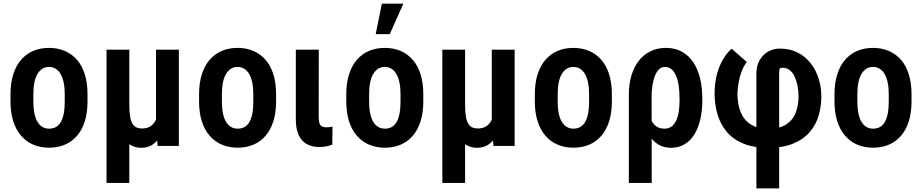

<svg xmlns="http://www.w3.org/2000/svg" viewBox="-20 -801 5062 1054"><path d="M37.6 -244.6V-283.2Q37.6 -345.2 52.7 -392.8Q67.9 -440.4 95.7 -472.7Q123.5 -504.9 162.4 -521.5Q201.2 -538.1 248.5 -538.1Q296.9 -538.1 335.7 -521.5Q374.5 -504.9 402.6 -472.7Q430.7 -440.4 445.6 -392.8Q460.4 -345.2 460.4 -283.2V-244.6Q460.4 -182.6 445.6 -135.3Q430.7 -87.9 402.6 -55.4Q374.5 -22.9 335.7 -6.6Q296.9 9.8 249.5 9.8Q202.1 9.8 163.3 -6.6Q124.5 -22.9 96.2 -55.4Q67.9 -87.9 52.7 -135.3Q37.6 -182.6 37.6 -244.6ZM163.1 -283.2V-244.6Q163.1 -206.1 168.9 -178Q174.8 -149.9 186.3 -131.3Q197.8 -112.8 213.6 -103.8Q229.5 -94.7 249.5 -94.7Q271 -94.7 287.1 -103.8Q303.2 -112.8 314 -131.3Q324.7 -149.9 330.1 -178Q335.4 -206.1 335.4 -244.6V-283.2Q335.4 -320.8 329.3 -349.1Q323.2 -377.4 312 -396Q300.8 -414.6 284.7 -424.1Q268.6 -433.6 248.5 -433.6Q229 -433.6 213.4 -424.1Q197.8 -414.6 186.3 -396Q174.8 -377.4 168.9 -349.1Q163.1 -320.8 163.1 -283.2Z M836.4 -528.3H961.9V0H845.2L836.4 -122.1ZM853.5 -245.6 900.9 -246.6Q900.9 -190.9 891.8 -144Q882.8 -97.2 865 -62.5Q847.2 -27.8 820.1 -8.8Q793 10.3 756.8 10.3Q727.5 10.3 705.1 -0.5Q682.6 -11.2 666 -34.4Q649.4 -57.6 637.2 -94.7L621.6 -225.6H689.9Q689.9 -185.1 694.6 -159.4Q699.2 -133.8 708.5 -119.9Q717.8 -106 730.5 -100.8Q743.2 -95.7 759.3 -95.7Q786.1 -95.7 804.2 -106.7Q822.3 -117.7 833 -137.9Q843.8 -158.2 848.6 -185.8Q853.5 -213.4 853.5 -245.6ZM564.9 -528.3H689.9V203.1H564.9Z M1072.8 -244.6V-283.2Q1072.8 -345.2 1087.9 -392.8Q1103 -440.4 1130.9 -472.7Q1158.7 -504.9 1197.5 -521.5Q1236.3 -538.1 1283.7 -538.1Q1332 -538.1 1370.8 -521.5Q1409.7 -504.9 1437.7 -472.7Q1465.8 -440.4 1480.7 -392.8Q1495.6 -345.2 1495.6 -283.2V-244.6Q1495.6 -182.6 1480.7 -135.3Q1465.8 -87.9 1437.7 -55.4Q1409.7 -22.9 1370.8 -6.6Q1332 9.8 1284.7 9.8Q1237.3 9.8 1198.5 -6.6Q1159.7 -22.9 1131.3 -55.4Q1103 -87.9 1087.9 -135.3Q1072.8 -182.6 1072.8 -244.6ZM1198.2 -283.2V-244.6Q1198.2 -206.1 1204.1 -178Q1210 -149.9 1221.4 -131.3Q1232.9 -112.8 1248.8 -103.8Q1264.6 -94.7 1284.7 -94.7Q1306.2 -94.7 1322.3 -103.8Q1338.4 -112.8 1349.1 -131.3Q1359.9 -149.9 1365.2 -178Q1370.6 -206.1 1370.6 -244.6V-283.2Q1370.6 -320.8 1364.5 -349.1Q1358.4 -377.4 1347.2 -396Q1335.9 -414.6 1319.8 -424.1Q1303.7 -433.6 1283.7 -433.6Q1264.2 -433.6 1248.5 -424.1Q1232.9 -414.6 1221.4 -396Q1210 -377.4 1204.1 -349.1Q1198.2 -320.8 1198.2 -283.2Z M1604 -528.3H1730L1729.5 -158.7Q1729.5 -135.3 1734.4 -123Q1739.3 -110.8 1748.5 -106.4Q1757.8 -102.1 1772 -102.1Q1781.7 -102.1 1790.8 -103.3Q1799.8 -104.5 1805.2 -106L1804.2 -6.8Q1790.5 -1.5 1772.9 2.2Q1755.4 5.9 1731.4 5.9Q1693.8 5.9 1665 -9.5Q1636.2 -24.9 1620.1 -58.3Q1604 -91.8 1604 -147Z M1880.9 -244.6V-283.2Q1880.9 -345.2 1896 -392.8Q1911.1 -440.4 1939 -472.7Q1966.8 -504.9 2005.6 -521.5Q2044.4 -538.1 2091.8 -538.1Q2140.1 -538.1 2179 -521.5Q2217.8 -504.9 2245.8 -472.7Q2273.9 -440.4 2288.8 -392.8Q2303.7 -345.2 2303.7 -283.2V-244.6Q2303.7 -182.6 2288.8 -135.3Q2273.9 -87.9 2245.8 -55.4Q2217.8 -22.9 2179 -6.6Q2140.1 9.8 2092.8 9.8Q2045.4 9.8 2006.6 -6.6Q1967.8 -22.9 1939.5 -55.4Q1911.1 -87.9 1896 -135.3Q1880.9 -182.6 1880.9 -244.6ZM2006.3 -283.2V-244.6Q2006.3 -206.1 2012.2 -178Q2018.1 -149.9 2029.5 -131.3Q2041 -112.8 2056.9 -103.8Q2072.8 -94.7 2092.8 -94.7Q2114.3 -94.7 2130.4 -103.8Q2146.5 -112.8 2157.2 -131.3Q2168 -149.9 2173.3 -178Q2178.7 -206.1 2178.7 -244.6V-283.2Q2178.7 -320.8 2172.6 -349.1Q2166.5 -377.4 2155.3 -396Q2144 -414.6 2127.9 -424.1Q2111.8 -433.6 2091.8 -433.6Q2072.3 -433.6 2056.6 -424.1Q2041 -414.6 2029.5 -396Q2018.1 -377.4 2012.2 -349.1Q2006.3 -320.8 2006.3 -283.2ZM2042.5 -613.8 2076.2 -780.8H2194.3L2119.6 -613.8Z M2679.7 -528.3H2805.2V0H2688.5L2679.7 -122.1ZM2696.8 -245.6 2744.1 -246.6Q2744.1 -190.9 2735.1 -144Q2726.1 -97.2 2708.3 -62.5Q2690.4 -27.8 2663.3 -8.8Q2636.2 10.3 2600.1 10.3Q2570.8 10.3 2548.3 -0.5Q2525.9 -11.2 2509.3 -34.4Q2492.7 -57.6 2480.5 -94.7L2464.8 -225.6H2533.2Q2533.2 -185.1 2537.8 -159.4Q2542.5 -133.8 2551.8 -119.9Q2561 -106 2573.7 -100.8Q2586.4 -95.7 2602.5 -95.7Q2629.4 -95.7 2647.5 -106.7Q2665.5 -117.7 2676.3 -137.9Q2687 -158.2 2691.9 -185.8Q2696.8 -213.4 2696.8 -245.6ZM2408.2 -528.3H2533.2V203.1H2408.2Z M2916 -244.6V-283.2Q2916 -345.2 2931.2 -392.8Q2946.3 -440.4 2974.1 -472.7Q3002 -504.9 3040.8 -521.5Q3079.6 -538.1 3127 -538.1Q3175.3 -538.1 3214.1 -521.5Q3252.9 -504.9 3281 -472.7Q3309.1 -440.4 3324 -392.8Q3338.9 -345.2 3338.9 -283.2V-244.6Q3338.9 -182.6 3324 -135.3Q3309.1 -87.9 3281 -55.4Q3252.9 -22.9 3214.1 -6.6Q3175.3 9.8 3127.9 9.8Q3080.6 9.8 3041.7 -6.6Q3002.9 -22.9 2974.6 -55.4Q2946.3 -87.9 2931.2 -135.3Q2916 -182.6 2916 -244.6ZM3041.5 -283.2V-244.6Q3041.5 -206.1 3047.4 -178Q3053.2 -149.9 3064.7 -131.3Q3076.2 -112.8 3092 -103.8Q3107.9 -94.7 3127.9 -94.7Q3149.4 -94.7 3165.5 -103.8Q3181.6 -112.8 3192.4 -131.3Q3203.1 -149.9 3208.5 -178Q3213.9 -206.1 3213.9 -244.6V-283.2Q3213.9 -320.8 3207.8 -349.1Q3201.7 -377.4 3190.4 -396Q3179.2 -414.6 3163.1 -424.1Q3147 -433.6 3127 -433.6Q3107.4 -433.6 3091.8 -424.1Q3076.2 -414.6 3064.7 -396Q3053.2 -377.4 3047.4 -349.1Q3041.5 -320.8 3041.5 -283.2Z M3432.1 203.1V-282.2Q3432.1 -340.3 3446.5 -387.5Q3460.9 -434.6 3487.3 -468Q3513.7 -501.5 3551.3 -519.8Q3588.9 -538.1 3634.8 -538.1Q3684.6 -538.1 3722.2 -517.8Q3759.8 -497.6 3785.2 -460Q3810.5 -422.4 3823 -371.6Q3835.4 -320.8 3835.4 -259.3V-249Q3835.4 -192.4 3824.2 -145Q3813 -97.7 3791.5 -62.7Q3770 -27.8 3737.8 -8.8Q3705.6 10.3 3663.6 10.3Q3622.6 10.3 3592.5 -8.5Q3562.5 -27.3 3542.5 -61Q3522.5 -94.7 3510.3 -140.9Q3498 -187 3492.2 -242.2Q3494.1 -241.7 3504.9 -235.6Q3515.6 -229.5 3526.4 -223.6Q3537.1 -217.8 3537.6 -217.8Q3540.5 -182.6 3550 -154.5Q3559.6 -126.5 3578.6 -110.6Q3597.7 -94.7 3627.9 -94.7Q3650.9 -94.7 3666.5 -106.4Q3682.1 -118.2 3691.9 -139.2Q3701.7 -160.2 3706.1 -188.2Q3710.4 -216.3 3710.4 -249V-259.3Q3710.4 -295.4 3706.3 -326.7Q3702.1 -357.9 3692.6 -381.8Q3683.1 -405.8 3667.7 -419.7Q3652.3 -433.6 3629.4 -433.6Q3610.8 -433.6 3597.4 -420.2Q3584 -406.7 3575 -384Q3565.9 -361.3 3561.5 -332.3Q3557.1 -303.2 3557.1 -272.5L3557.6 203.1Z M4132.3 233.4V-398.4Q4132.3 -438.5 4149.2 -469Q4166 -499.5 4195.1 -516.8Q4224.1 -534.2 4261.2 -534.2Q4317.4 -534.2 4360.1 -512Q4402.8 -489.7 4431.4 -452.4Q4460 -415 4474.4 -367.9Q4488.8 -320.8 4488.8 -271.5Q4488.8 -217.3 4474.1 -167Q4459.5 -116.7 4425.5 -76.7Q4391.6 -36.6 4335.4 -13.2Q4279.3 10.3 4196.8 10.3Q4114.3 10.3 4057.9 -13.9Q4001.5 -38.1 3967.3 -80.1Q3933.1 -122.1 3918 -175.8Q3902.8 -229.5 3902.8 -287.6Q3902.8 -340.3 3914.1 -386.7Q3925.3 -433.1 3946.5 -470.7Q3967.8 -508.3 3996.1 -533.7L4079.6 -460.9Q4062 -437.5 4051 -408.4Q4040 -379.4 4034.7 -348.4Q4029.3 -317.4 4028.3 -287.6Q4028.3 -248 4036.9 -213.4Q4045.4 -178.7 4064.7 -151.9Q4084 -125 4116.5 -109.6Q4148.9 -94.2 4196.8 -94.2Q4261.7 -94.2 4298.1 -119.4Q4334.5 -144.5 4349.1 -185.1Q4363.8 -225.6 4363.8 -271.5Q4363.3 -305.2 4357.2 -333.7Q4351.1 -362.3 4340.3 -384Q4329.6 -405.8 4313 -417.5Q4296.4 -429.2 4274.4 -429.2Q4261.7 -429.2 4259.5 -420.4Q4257.3 -411.6 4257.3 -401.9V233.4Z M4561 -244.6V-283.2Q4561 -345.2 4576.2 -392.8Q4591.3 -440.4 4619.1 -472.7Q4647 -504.9 4685.8 -521.5Q4724.6 -538.1 4772 -538.1Q4820.3 -538.1 4859.1 -521.5Q4897.9 -504.9 4926 -472.7Q4954.1 -440.4 4969 -392.8Q4983.9 -345.2 4983.9 -283.2V-244.6Q4983.9 -182.6 4969 -135.3Q4954.1 -87.9 4926 -55.4Q4897.9 -22.9 4859.1 -6.6Q4820.3 9.8 4772.9 9.8Q4725.6 9.8 4686.8 -6.6Q4647.9 -22.9 4619.6 -55.4Q4591.3 -87.9 4576.2 -135.3Q4561 -182.6 4561 -244.6ZM4686.5 -283.2V-244.6Q4686.5 -206.1 4692.4 -178Q4698.2 -149.9 4709.7 -131.3Q4721.2 -112.8 4737.1 -103.8Q4752.9 -94.7 4772.9 -94.7Q4794.4 -94.7 4810.5 -103.8Q4826.7 -112.8 4837.4 -131.3Q4848.1 -149.9 4853.5 -178Q4858.9 -206.1 4858.9 -244.6V-283.2Q4858.9 -320.8 4852.8 -349.1Q4846.7 -377.4 4835.4 -396Q4824.2 -414.6 4808.1 -424.1Q4792 -433.6 4772 -433.6Q4752.4 -433.6 4736.8 -424.1Q4721.2 -414.6 4709.7 -396Q4698.2 -377.4 4692.4 -349.1Q4686.5 -320.8 4686.5 -283.2Z"/></svg>

Font: Roboto Condensed SemiBold
Style: Regular
Weight: 600
Designer: Christian Robertson
Foundry: Google
Version: Version 3.008; 2023